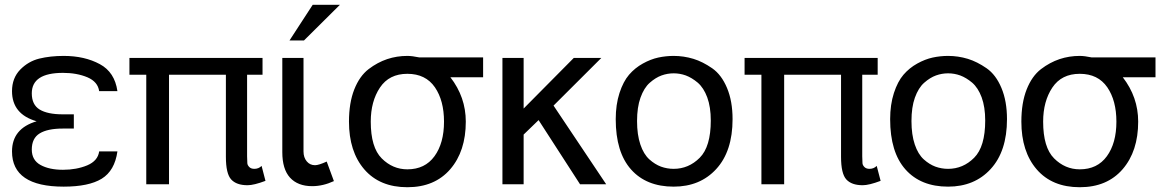

<svg xmlns="http://www.w3.org/2000/svg" viewBox="-20 -764 4831 796"><path d="M466.8 -136.2Q455.6 -56.2 401.4 -22.9Q347.7 9.8 244.1 9.8Q29.8 9.8 29.8 -136.2Q29.8 -231 131.8 -261.2Q29.8 -290.5 29.8 -386.2Q29.8 -440.4 64 -475.6Q97.7 -509.8 142.6 -521Q188.5 -532.2 244.1 -532.2Q331.1 -532.2 394 -498Q455.6 -464.8 466.8 -386.2H391.1Q385.7 -424.8 342.8 -443.4Q298.8 -461.9 241.2 -461.9Q111.8 -461.9 111.8 -377Q111.8 -330.1 144 -310.1Q176.8 -290 240.2 -290H286.1V-231H240.2Q177.2 -231 144.5 -210.9Q111.8 -190.9 111.8 -144Q111.8 -100.1 147.9 -80.1Q184.1 -60.1 241.2 -60.1Q297.4 -60.1 341.8 -78.6Q385.7 -97.2 391.1 -136.2Z M1034.7 -64Q1052.2 -64 1064.5 -76.2L1080.6 -14.2Q1032.7 3.9 1006.3 3.9Q960.4 3.9 938.5 -20Q916.5 -43.9 916.5 -113.8V-454.1H680.7V0H586.4V-454.1H516.6V-523.9H1068.4V-454.1H1004.4V-116.2Q1004.4 -99.1 1005.4 -87.4Q1005.9 -79.1 1013.7 -71.3Q1021 -64 1034.7 -64Z M1276.4 -744.1H1389.2L1240.2 -596.2H1180.2ZM1238.3 -136.2Q1238.3 -110.8 1252 -94.7Q1265.1 -79.1 1286.1 -79.1Q1301.3 -79.1 1334.5 -94.2L1364.3 -13.2Q1318.8 7.8 1274.4 7.8Q1214.4 7.8 1182.1 -27.8Q1150.4 -63 1150.4 -132.8V-523.9H1238.3Z M1517.1 -259.8Q1517.1 -152.8 1562.5 -107.4Q1607.9 -62 1668.9 -62Q1741.7 -62 1781.2 -116.2Q1820.8 -170.4 1820.8 -259.8Q1820.8 -346.7 1783.2 -401.9Q1744.6 -458 1668.9 -458Q1593.3 -458 1555.2 -400.9Q1517.1 -343.8 1517.1 -259.8ZM1426.8 -259.8Q1426.8 -337.4 1448.7 -393.1Q1470.7 -448.7 1508.3 -477.5Q1544.9 -505.4 1585.4 -519Q1625 -532.2 1668.9 -532.2Q1688.5 -532.2 1718.8 -525.9H1982.9V-443.8H1847.2Q1911.1 -361.3 1911.1 -259.8Q1911.1 -137.2 1846.7 -62.5Q1782.2 12.2 1668.9 12.2Q1554.2 12.2 1490.2 -62Q1426.8 -135.7 1426.8 -259.8Z M2493.2 0H2384.8L2212.9 -266.1L2150.9 -206.1V0H2063V-523.9H2150.9V-314L2358.9 -523.9H2473.1L2274.9 -326.2Z M2772.9 -64Q2835 -64 2880.9 -109.9Q2926.8 -155.8 2926.8 -264.2Q2926.8 -320.3 2912.1 -360.4Q2897.5 -399.9 2872.6 -421.4Q2848.1 -441.9 2823.2 -451.2Q2798.8 -460 2772.9 -460Q2747.1 -460 2722.7 -451.2Q2698.2 -442.4 2673.8 -420.9Q2649.9 -399.9 2635.3 -358.9Q2621.1 -319.3 2621.1 -262.2Q2621.1 -205.6 2634.8 -165Q2648.4 -124.5 2672.4 -103Q2695.3 -82.5 2720.2 -73.2Q2745.6 -64 2772.9 -64ZM2532.7 -270Q2532.7 -330.1 2548.3 -378.4Q2564 -426.3 2587.9 -454.1Q2612.3 -482.4 2645 -500.5Q2677.7 -518.6 2709 -525.4Q2740.7 -532.2 2772.9 -532.2Q2814.5 -532.2 2855 -520Q2893.1 -508.3 2932.6 -481Q2971.2 -454.1 2994.1 -399.4Q3017.1 -344.7 3017.1 -270Q3017.1 -136.7 2949.2 -63Q2882.3 9.8 2772.9 9.8Q2659.7 9.8 2596.2 -61.5Q2532.7 -132.8 2532.7 -270Z M3585 -64Q3602.5 -64 3614.7 -76.2L3630.9 -14.2Q3583 3.9 3556.6 3.9Q3510.7 3.9 3488.8 -20Q3466.8 -43.9 3466.8 -113.8V-454.1H3231V0H3136.7V-454.1H3066.9V-523.9H3618.7V-454.1H3554.7V-116.2Q3554.7 -99.1 3555.7 -87.4Q3556.2 -79.1 3564 -71.3Q3571.3 -64 3585 -64Z M3910.6 -64Q3972.7 -64 4018.6 -109.9Q4064.5 -155.8 4064.5 -264.2Q4064.5 -320.3 4049.8 -360.4Q4035.2 -399.9 4010.3 -421.4Q3985.8 -441.9 3960.9 -451.2Q3936.5 -460 3910.6 -460Q3884.8 -460 3860.4 -451.2Q3835.9 -442.4 3811.5 -420.9Q3787.6 -399.9 3772.9 -358.9Q3758.8 -319.3 3758.8 -262.2Q3758.8 -205.6 3772.5 -165Q3786.1 -124.5 3810.1 -103Q3833 -82.5 3857.9 -73.2Q3883.3 -64 3910.6 -64ZM3670.4 -270Q3670.4 -330.1 3686 -378.4Q3701.7 -426.3 3725.6 -454.1Q3750 -482.4 3782.7 -500.5Q3815.4 -518.6 3846.7 -525.4Q3878.4 -532.2 3910.6 -532.2Q3952.1 -532.2 3992.7 -520Q4030.8 -508.3 4070.3 -481Q4108.9 -454.1 4131.8 -399.4Q4154.8 -344.7 4154.8 -270Q4154.8 -136.7 4086.9 -63Q4020 9.8 3910.6 9.8Q3797.4 9.8 3733.9 -61.5Q3670.4 -132.8 3670.4 -270Z M4304.7 -259.8Q4304.7 -152.8 4350.1 -107.4Q4395.5 -62 4456.5 -62Q4529.3 -62 4568.8 -116.2Q4608.4 -170.4 4608.4 -259.8Q4608.4 -346.7 4570.8 -401.9Q4532.2 -458 4456.5 -458Q4380.9 -458 4342.8 -400.9Q4304.7 -343.8 4304.7 -259.8ZM4214.4 -259.8Q4214.4 -337.4 4236.3 -393.1Q4258.3 -448.7 4295.9 -477.5Q4332.5 -505.4 4373 -519Q4412.6 -532.2 4456.5 -532.2Q4476.1 -532.2 4506.3 -525.9H4770.5V-443.8H4634.8Q4698.7 -361.3 4698.7 -259.8Q4698.7 -137.2 4634.3 -62.5Q4569.8 12.2 4456.5 12.2Q4341.8 12.2 4277.8 -62Q4214.4 -135.7 4214.4 -259.8Z"/></svg>

Font: Miedinger*
Style: Book
Weight: 400
Version: Version 001.000